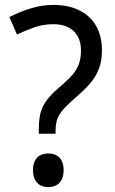

<svg xmlns="http://www.w3.org/2000/svg" viewBox="-20 -744 466 778"><path d="M137.2 -202.1V-220.2Q137.2 -248 140.9 -270.5Q144.5 -293 154.1 -312.5Q163.6 -332 179.7 -350.8Q195.8 -369.6 220.2 -390.1Q243.7 -410.2 260.3 -426.5Q276.9 -442.9 287.4 -459.7Q297.9 -476.6 303 -495.8Q308.1 -515.1 308.1 -541Q308.1 -564.5 300.8 -583.7Q293.5 -603 279.5 -616.9Q265.6 -630.9 244.9 -638.4Q224.1 -646 196.8 -646Q156.2 -646 119.6 -633.3Q83 -620.6 48.8 -604L18.1 -674.8Q57.6 -695.3 103.5 -709.7Q149.4 -724.1 196.8 -724.1Q242.2 -724.1 278.6 -711.7Q314.9 -699.2 340.3 -675.8Q365.7 -652.3 379.4 -618.4Q393.1 -584.5 393.1 -542Q393.1 -509.3 386.5 -483.6Q379.9 -458 366.7 -436Q353.5 -414.1 334 -393.6Q314.5 -373 288.1 -350.1Q262.7 -328.1 246.6 -311.8Q230.5 -295.4 221.2 -280Q211.9 -264.6 208.5 -248.5Q205.1 -232.4 205.1 -210.9V-202.1ZM113.8 -54.2Q113.8 -72.8 118.7 -85.7Q123.5 -98.6 131.8 -106.7Q140.1 -114.7 151.4 -118.4Q162.6 -122.1 175.8 -122.1Q188.5 -122.1 200 -118.4Q211.4 -114.7 219.7 -106.7Q228 -98.6 232.9 -85.7Q237.8 -72.8 237.8 -54.2Q237.8 -36.1 232.9 -23.2Q228 -10.3 219.7 -2Q211.4 6.3 200 10.3Q188.5 14.2 175.8 14.2Q162.6 14.2 151.4 10.3Q140.1 6.3 131.8 -2Q123.5 -10.3 118.7 -23.2Q113.8 -36.1 113.8 -54.2Z"/></svg>

Font: Droid Sans
Style: Regular
Weight: 400
Foundry: Ascender Corporation
Version: Version 1.00 build 114